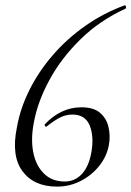

<svg xmlns="http://www.w3.org/2000/svg" viewBox="-20 -681 489 714"><path d="M192 13Q106 13 63.5 -44.5Q21 -102 43 -208Q55 -277 89 -345.5Q123 -414 175.5 -475Q228 -536 296 -584Q364 -632 443 -661Q447 -662 448.5 -656.5Q450 -651 447 -649Q351 -605 279.5 -535Q208 -465 164 -384Q120 -303 106 -226Q94 -165 103.5 -115.5Q113 -66 143 -36Q173 -6 221 -6Q259 -6 285 -34.5Q311 -63 320 -116Q330 -174 313.5 -214.5Q297 -255 249 -255Q226 -255 204.5 -244.5Q183 -234 154 -211Q152 -208 148.5 -211.5Q145 -215 146 -218Q206 -282 283 -282Q328 -282 352 -261.5Q376 -241 383.5 -208.5Q391 -176 385 -142Q377 -99 349 -64Q321 -29 280 -8Q239 13 192 13Z"/></svg>

Font: Cormorant
Style: Italic
Weight: 400
Italic angle: -10°
Designer: Christian Thalmann (Catharsis Fonts)
Foundry: Catharsis Fonts
Version: Version 4.000